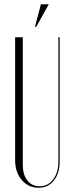

<svg xmlns="http://www.w3.org/2000/svg" viewBox="-20 -874 342 901"><path d="M150 -748H144L172 -854H209ZM51 -699H87V-100Q87 -54 108.5 -27Q130 0 166 0Q205 0 229.5 -32Q254 -64 254 -116V-699H260V-117Q260 -61 233 -27Q206 7 161 7Q113 7 82 -29.5Q51 -66 51 -122Z"/></svg>

Font: Moniqa ExtLt Narrow Display
Style: Regular
Weight: 200
Width: 4
Designer: Rajesh Rajput
Foundry: Rajesh Rajput
Version: Version 1.000